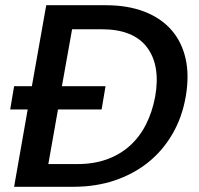

<svg xmlns="http://www.w3.org/2000/svg" viewBox="-20 -715 760 735"><path d="M34 -385H102L157 -695H385Q469 -695 532.5 -670.5Q596 -646 636 -600.5Q676 -555 690.5 -490.5Q705 -426 691 -345Q677 -265 639.5 -201Q602 -137 546 -92.5Q490 -48 418 -24Q346 0 262 0H34L86 -296H19ZM278 -87Q339 -87 389 -105Q439 -123 476.5 -156.5Q514 -190 538.5 -238Q563 -286 574 -345Q595 -464 543 -533.5Q491 -603 369 -603H256L217 -385H384L369 -296H202L165 -87Z"/></svg>

Font: SVN-Poppins Medium
Style: Italic
Weight: 500
Italic angle: -10°
Designer: Ninad Kale (Devanagari), Jonny Pinhorn (Latin)
Foundry: Indian Type Foundry
Version: Version 3.002 2017; ttfautohint (v1.8.3)